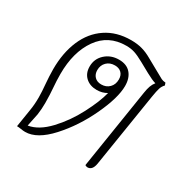

<svg xmlns="http://www.w3.org/2000/svg" viewBox="-132 -687 815 820"><g transform="rotate(30 275.5 -277.0)"><path d="M510 -464Q500 -454 495.5 -440Q491 -426 486 -395L428 -31Q422 4 398 4Q393 4 386 0L448 -393Q451 -413 456 -427Q461 -441 470 -452Q452 -457 421 -474L372 -501Q343 -517 324.5 -523Q306 -529 283 -529Q195 -529 147 -460.5Q99 -392 99 -284Q99 -252 102 -216Q103 -203 104 -184.5Q105 -166 105 -144Q105 -114 101 -86Q94 -50 88 -23Q138 -31 186.5 -82.5Q235 -134 269.5 -200.5Q304 -267 316 -315Q294 -302 267 -302Q233 -302 212 -321.5Q191 -341 191 -374Q191 -412 218.5 -437Q246 -462 286 -462Q324 -462 344 -439Q364 -416 364 -377Q364 -319 320.5 -226Q277 -133 213.5 -63.5Q150 6 92 6Q82 6 70.5 4Q59 2 50 2L64 -86Q69 -115 69 -151Q69 -177 65 -221Q64 -231 63 -250.5Q62 -270 62 -286Q62 -367 88.5 -429Q115 -491 166.5 -525.5Q218 -560 289 -560Q319 -560 343 -553.5Q367 -547 393 -532L447 -502Q477 -485 485 -481Q493 -477 506 -476ZM327 -388Q327 -409 315 -420.5Q303 -432 283 -432Q258 -432 242.5 -416.5Q227 -401 227 -377Q227 -357 239 -344.5Q251 -332 272 -332Q296 -332 311.5 -347.5Q327 -363 327 -388Z"/></g></svg>

Font: Thasadith
Style: Italic
Weight: 400
Italic angle: -9°
Designer: Cadson Demak Co.,Ltd.
Foundry: Cadson Demak Co.,Ltd.
Version: Version 1.000; ttfautohint (v1.6)